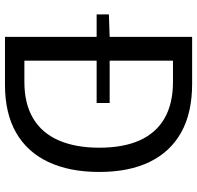

<svg xmlns="http://www.w3.org/2000/svg" viewBox="-30 -742 773 752"><g transform="rotate(90 356.0 -366.5)"><path d="M37 -359V-407L127 -410H384V-359ZM125 0V-733H309Q422 -733 498.5 -690.5Q575 -648 614.5 -567Q654 -486 654 -369Q654 -253 615 -170Q576 -87 500 -43.5Q424 0 313 0ZM218 -76H301Q387 -76 444.5 -110.5Q502 -145 530.5 -211Q559 -277 559 -369Q559 -463 530.5 -527Q502 -591 444.5 -624.5Q387 -658 301 -658H218Z"/></g></svg>

Font: Noto Sans TC
Style: Regular
Weight: 400
Designer: Ryoko NISHIZUKA  (kana, bopomofo & ideographs); Paul D. Hunt (Latin, Greek & Cyrillic); Sandoll Communications , Soo-you
Foundry: Adobe
Version: Version 2.004-H2;hotconv 1.0.118;makeotfexe 2.5.65603